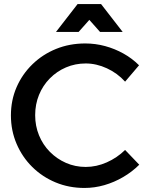

<svg xmlns="http://www.w3.org/2000/svg" viewBox="-20 -922 737 950"><path d="M599 -518Q561 -560 509 -584Q457 -608 404 -608Q352 -608 306.5 -588.5Q261 -569 226.5 -534Q192 -499 173 -452.5Q154 -406 154 -352Q154 -299 173 -252.5Q192 -206 226.5 -171Q261 -136 306.5 -116Q352 -96 404 -96Q457 -96 508 -118.5Q559 -141 599 -180L669 -107Q634 -72 589.5 -46Q545 -20 496.5 -6Q448 8 398 8Q321 8 255 -19.5Q189 -47 139.5 -96Q90 -145 62 -210.5Q34 -276 34 -351Q34 -426 62 -490.5Q90 -555 140.5 -604Q191 -653 257.5 -680Q324 -707 402 -707Q452 -707 500 -694Q548 -681 591 -657Q634 -633 668 -599ZM364 -902H480L587 -764H475L388 -862H456L369 -764H257Z"/></svg>

Font: Alexandria
Style: Regular
Weight: 400
Designer: Mohamed Gaber
Foundry: Kief Type Foundry
Version: Version 5.100